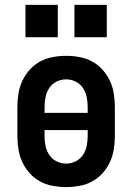

<svg xmlns="http://www.w3.org/2000/svg" viewBox="-20 -756 540 784"><path d="M250 8Q223 8 195.5 3Q168 -2 144 -15Q120 -28 101.5 -48.5Q83 -69 71.5 -93.5Q60 -118 55.5 -145.5Q51 -173 51 -200V-320Q51 -347 55.5 -374.5Q60 -402 71.5 -426.5Q83 -451 101.5 -471.5Q120 -492 144 -505Q168 -518 195.5 -523Q223 -528 250 -528Q277 -528 304.5 -523Q332 -518 356 -505Q380 -492 398.5 -471.5Q417 -451 428.5 -426.5Q440 -402 444.5 -374.5Q449 -347 449 -320V-200Q449 -173 444.5 -145.5Q440 -118 428.5 -93.5Q417 -69 398.5 -48.5Q380 -28 356 -15Q332 -2 304.5 3Q277 8 250 8ZM338 -295V-320Q338 -340 334 -360Q330 -380 318.5 -397Q307 -414 288.5 -423Q270 -432 250 -432Q230 -432 211.5 -423Q193 -414 181.5 -397Q170 -380 166 -360Q162 -340 162 -320V-295ZM250 -88Q270 -88 288.5 -97Q307 -106 318.5 -123Q330 -140 334 -160Q338 -180 338 -200V-225H162V-200Q162 -180 166 -160Q170 -140 181.5 -123Q193 -106 211.5 -97Q230 -88 250 -88ZM416 -604H284V-736H416ZM216 -604H84V-736H216Z"/></svg>

Font: Iosevka SS04
Style: Bold
Weight: 700
Monospace: yes
Designer: Belleve Invis
Foundry: Belleve Invis
Version: Version 19.0.0; ttfautohint (v1.8.4)